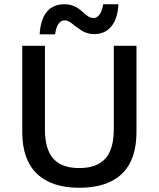

<svg xmlns="http://www.w3.org/2000/svg" viewBox="-20 -876 749 906"><path d="M539 -856Q535 -787 505 -751Q475 -715 424 -715Q392 -715 366 -731.5Q340 -748 321 -764Q302 -780 286 -780Q249 -780 240 -714H167Q176 -856 285 -856Q310 -856 331.5 -846Q353 -836 365.5 -823.5Q378 -811 392.5 -801Q407 -791 420 -791Q456 -791 467 -856ZM624 -660V-253Q624 -122 555.5 -56Q487 10 354 10Q223 10 154 -56.5Q85 -123 85 -253V-660H192V-266Q192 -172 231.5 -127.5Q271 -83 354 -83Q437 -83 477 -127.5Q517 -172 517 -266V-660Z"/></svg>

Font: Elaine Sans Medium
Style: Regular
Weight: 500
Designer: Wei Huang
Foundry: Wei Huang
Version: Version 2.001;PS 002.001;hotconv 1.0.88;makeotf.lib2.5.64775